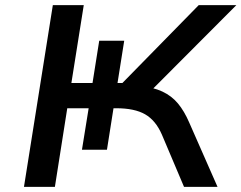

<svg xmlns="http://www.w3.org/2000/svg" viewBox="-20 -725 937 745"><path d="M73 0 185 -705H305L257 -403H339L365 -567H462L436 -403H455L751 -705H897L554 -361L519 -392Q573 -387 609.5 -370Q646 -353 670.5 -323.5Q695 -294 714 -250L824 0H694L608 -203Q584 -258 543 -281.5Q502 -305 431 -305H394L422 -315L395 -144H298L324 -305H241L193 0Z"/></svg>

Font: Nunito Sans 10pt Expanded SemiBold
Style: Italic
Weight: 600
Width: 7
Italic angle: -9°
Designer: Vernon Adams
Foundry: Vernon Adams
Version: Version 3.101;gftools[0.9.27]